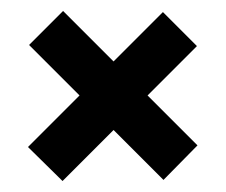

<svg xmlns="http://www.w3.org/2000/svg" viewBox="-20 -450 412 350"><path d="M94 -120 187 -213 278 -122 340 -185 249 -276 339 -366 277 -428 187 -338 95 -430 33 -368 125 -276 31 -182Z"/></svg>

Font: Zilla Slab Bold
Style: Regular
Weight: 700
Designer: Typotheque.com
Foundry: Typotheque type foundry
Version: Version 1.3; 2018